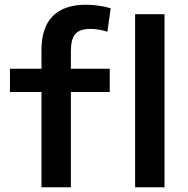

<svg xmlns="http://www.w3.org/2000/svg" viewBox="-20 -790 795 810"><path d="M155 0V-402H22V-500H155V-579Q155 -674 202.5 -722Q250 -770 342 -770Q370 -770 397 -766Q424 -762 447 -755L433 -656Q397 -668 362 -668Q316 -668 297.5 -646.5Q279 -625 279 -573V-500H443V-402H279V0ZM550 0V-730H674V0Z"/></svg>

Font: M PLUS 1 SemiBold
Style: Regular
Weight: 600
Designer: Coji Morishita
Foundry: UNDERFOREST DESIGN
Version: Version 1.001